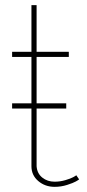

<svg xmlns="http://www.w3.org/2000/svg" viewBox="-20 -720 337 745"><path d="M276 -40 287 -24Q285 -22 274.5 -16Q264 -10 240.5 -2.5Q217 5 192 5Q155 5 128.5 -17.5Q102 -40 102 -75V-299H27V-319H102V-499H27V-519H102V-700H122V-519H247V-499H122V-319H237V-299H122V-75Q124 -47 144 -31Q164 -15 192 -15Q213 -15 233.5 -21Q254 -27 264 -32.5Q274 -38 276 -40Z"/></svg>

Font: Raleway-v4020 Thin
Style: Regular
Weight: 250
Designer: Matt McInerney, Pablo Impallari, Rodrigo Fuenzalida
Foundry: Matt McInerney, Pablo Impallari, Rodrigo Fuenzalida
Version: Version 4.020;PS 004.020;hotconv 1.0.88;makeotf.lib2.5.64775